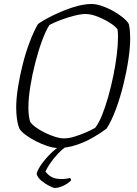

<svg xmlns="http://www.w3.org/2000/svg" viewBox="-20 -740 685 960"><path d="M269 0Q247 0 218 -9.5Q189 -19 160.5 -33.5Q132 -48 109.5 -64.5Q87 -81 78 -95Q69 -116 65 -143.5Q61 -171 61 -202Q61 -247 70 -304Q79 -361 94 -420Q109 -479 129 -531.5Q149 -584 170 -620Q200 -641 247 -664Q294 -687 345 -703.5Q396 -720 438 -720Q461 -720 489 -710.5Q517 -701 545 -685.5Q573 -670 594.5 -652.5Q616 -635 624 -620Q628 -604 629.5 -585Q631 -566 631 -548Q631 -503 622 -442.5Q613 -382 597 -317Q581 -252 559.5 -194Q538 -136 513 -97Q484 -75 445 -52.5Q406 -30 361 -15Q316 0 269 0ZM300 -48Q324 -48 354.5 -57.5Q385 -67 413 -79.5Q441 -92 456 -101Q474 -124 490.5 -165Q507 -206 521.5 -257.5Q536 -309 547 -363Q558 -417 564 -467Q570 -517 570 -554Q570 -565 569.5 -574.5Q569 -584 568 -592Q560 -606 532.5 -624Q505 -642 470.5 -656Q436 -670 407 -670Q384 -670 349.5 -661Q315 -652 282 -639.5Q249 -627 227 -615Q209 -587 190.5 -537Q172 -487 156.5 -427Q141 -367 131.5 -307.5Q122 -248 122 -202Q122 -180 124.5 -161Q127 -142 131 -131Q139 -118 159 -103.5Q179 -89 204.5 -76.5Q230 -64 255.5 -56Q281 -48 300 -48ZM253 200Q248 200 227.5 190Q207 180 187.5 164Q168 148 163 129Q167 111 185.5 84Q204 57 231 30Q258 3 286 -14H320Q293 4 269.5 29Q246 54 230 78Q214 102 207 118Q232 149 264.5 153.5Q297 158 330 150Q332 153 334 155Q336 157 335 162Q319 179 295 189.5Q271 200 253 200Z"/></svg>

Font: Texturina 72pt 72pt Thin
Style: Italic
Weight: 100
Italic angle: -11°
Designer: Guillermo Torres Carreño
Foundry: Omnibus-Type
Version: Version 1.002; ttfautohint (v1.8.3)